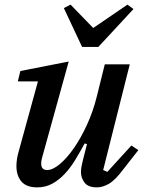

<svg xmlns="http://www.w3.org/2000/svg" viewBox="-20 -798 626 830"><path d="M141 12Q94 12 72.5 -13.5Q51 -39 51 -80Q51 -95 53.5 -111Q56 -127 61 -144L144 -446H57L68 -491L277 -532L161 -113Q158 -101 158 -91Q158 -63 184 -63Q208 -63 238.5 -88.5Q269 -114 299 -157Q329 -200 355.5 -257.5Q382 -315 398 -379L433 -520H541L426 -63L444 -55L548 -169L578 -149L513 -66Q477 -18 450 -3Q423 12 399 12Q361 12 345.5 -8.5Q330 -29 330 -54Q330 -67 333 -82Q336 -97 339 -108L356 -175L346 -178Q326 -141 305 -106.5Q284 -72 259.5 -46Q235 -20 206 -4Q177 12 141 12ZM256 -763 285 -778 383 -677 531 -778 557 -759 405 -595H335Z"/></svg>

Font: IBM Plex Serif Medm
Style: Italic
Weight: 500
Italic angle: -14°
Designer: Mike Abbink, Paul van der Laan, Pieter van Rosmalen
Foundry: Bold Monday
Version: Version 3.001